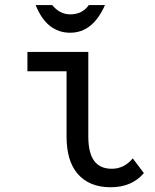

<svg xmlns="http://www.w3.org/2000/svg" viewBox="-20 -747 626 776"><path d="M124 -726.6H190.9Q221.7 -689 263.7 -689Q313 -689 338.9 -726.6H404.3Q355 -614.7 263.7 -614.7Q168.9 -614.7 124 -726.6ZM561.5 -47.4Q512.7 9.8 427.2 9.8Q340.3 9.8 293.5 -44.9Q249 -96.7 249 -195.8V-459H90.8V-537.1H336.9V-195.8Q336.9 -127.4 361.8 -95.2Q385.3 -64.9 432.1 -64.9Q481.4 -64.9 516.6 -106.9Z"/></svg>

Font: Consola Mono
Style: Book
Weight: 400
Monospace: yes
Designer: Wojciech Kalinowski "wmk69" (wmk69@o2.pl)
Foundry: Wojciech Kalinowski "wmk69" (wmk69@o2.pl)
Version: Version 2.1.0